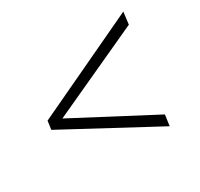

<svg xmlns="http://www.w3.org/2000/svg" viewBox="-110 -669 791 760"><g transform="rotate(-30 285.0 -289.5)"><path d="M57 -308 532.5 -532 525.5 -476 112 -286 471.5 -97 464.5 -47 51.5 -269Z"/></g></svg>

Font: Merriweather 120pt Light
Style: Italic
Weight: 300
Italic angle: -7.8°
Version: Version 2.101